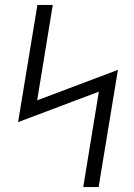

<svg xmlns="http://www.w3.org/2000/svg" viewBox="-20 -755 540 775"><path d="M316 0 379 -385 53 -262 131 -735H193L130 -350L456 -473L378 0Z"/></svg>

Font: Iosevka Curly Light
Style: Italic
Weight: 300
Italic angle: -9°
Monospace: yes
Designer: Belleve Invis
Foundry: Belleve Invis
Version: Version 22.1.2; ttfautohint (v1.8.4)